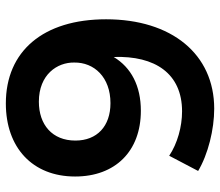

<svg xmlns="http://www.w3.org/2000/svg" viewBox="-68 -679 753 657"><g transform="rotate(90 308.5 -350.5)"><path d="M513 -553 565 -652C508 -686 423 -707 352 -707C165 -707 46 -561 46 -337C46 -122 155 6 334 6C485 6 584 -85 584 -231C584 -368 498 -456 359 -456C274 -456 211 -423 175 -363C170 -505 232 -597 361 -597C414 -597 471 -581 513 -553ZM333 -352C412 -352 461 -306 461 -232C461 -153 407 -107 328 -107C235 -107 193 -170 194 -228C193 -296 244 -352 333 -352Z"/></g></svg>

Font: Montserrat_SPRD_medium Medium
Style: Regular
Weight: 400
Designer: Julieta Ulanovsky edited by Nelly Hempel
Foundry: Julieta Ulanovsky
Version: Version 4.000;PS 004.000;hotconv 1.0.88;makeotf.lib2.5.64775